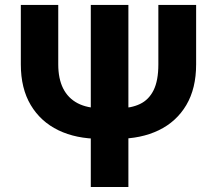

<svg xmlns="http://www.w3.org/2000/svg" viewBox="-20 -747 867 767"><path d="M612.6 -727.3H763.5V-489.7Q763.5 -393.8 724.3 -327.4Q685 -261 614.2 -226.7Q543.3 -192.5 449.2 -192.5H378.6Q284.1 -192.5 213.2 -226.7Q142.4 -261 102.8 -327.4Q63.2 -393.8 63.2 -489.7V-727.3H212.7V-489.7Q212.7 -432.9 232.2 -393.8Q251.8 -354.8 290.1 -334.7Q328.5 -314.6 385.7 -314.6H454.2Q503.6 -314.6 539.1 -331.5Q574.6 -348.4 593.6 -386.7Q612.6 -425.1 612.6 -489.7ZM492.9 -727.3V0H342.7V-727.3Z"/></svg>

Font: InterMG
Style: Bold
Weight: 700
Designer: Rasmus Andersson
Foundry: rsms
Version: Version 3.019;December 26, 2023;FontCreator 15.0.0.2955 64-b